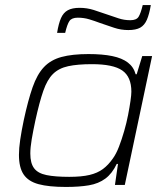

<svg xmlns="http://www.w3.org/2000/svg" viewBox="-20 -732 653 760"><path d="M241 8Q173 8 132.5 -3Q92 -14 73.5 -41.5Q55 -69 55 -119Q55 -145 60 -179Q65 -213 74 -256Q91 -335 109 -386.5Q127 -438 154 -466.5Q181 -495 223.5 -506.5Q266 -518 330 -518Q386 -518 424.5 -510Q463 -502 486 -484.5Q509 -467 517 -438H521L543 -510H582L474 0H435L447 -83H442Q424 -45 397 -25Q370 -5 332 1.5Q294 8 241 8ZM254 -32Q303 -32 334.5 -39.5Q366 -47 387.5 -63Q409 -79 427 -105Q440 -123 451 -151.5Q462 -180 471.5 -213Q481 -246 487 -277Q493 -308 496.5 -332.5Q500 -357 500 -369Q500 -428 464 -453Q428 -478 344 -478Q287 -478 250 -470Q213 -462 190 -439.5Q167 -417 151.5 -372.5Q136 -328 120 -255Q111 -213 105.5 -180.5Q100 -148 100 -124Q100 -86 115 -66Q130 -46 164 -39Q198 -32 254 -32ZM206 -602Q212 -639 221.5 -660.5Q231 -682 248.5 -691.5Q266 -701 295 -701Q324 -701 351 -692.5Q378 -684 406 -674Q427 -667 449 -659.5Q471 -652 496 -652Q520 -652 528.5 -665.5Q537 -679 545 -712H577Q571 -676 561.5 -654Q552 -632 535 -622.5Q518 -613 488 -613Q459 -613 432 -622Q405 -631 376 -641Q355 -649 333.5 -655.5Q312 -662 288 -662Q264 -662 255 -649Q246 -636 238 -602Z"/></svg>

Font: Saira SemiExpanded ExtraLight
Style: Italic
Weight: 250
Width: 6
Italic angle: -12°
Designer: Hector Gatti with collaboration of the Omnibus-Type team
Foundry: Omnibus-Type
Version: Version 1.101